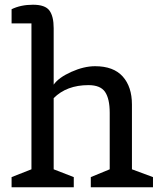

<svg xmlns="http://www.w3.org/2000/svg" viewBox="-20 -792 683 812"><path d="M627 0H364V-43L444 -76V-315Q444 -374 424.5 -403Q405 -432 354 -432Q262 -432 207 -377V-76L292 -43V0H29V-43L113 -76V-693H29V-753Q68 -772 119.5 -772Q171 -772 189 -747.5Q207 -723 207 -673V-434Q228 -464 281.5 -488Q335 -512 382 -512Q460 -512 499 -468.5Q538 -425 538 -350V-76L627 -43Z"/></svg>

Font: Belgrano
Style: Regular
Weight: 400
Version: Version 1.002